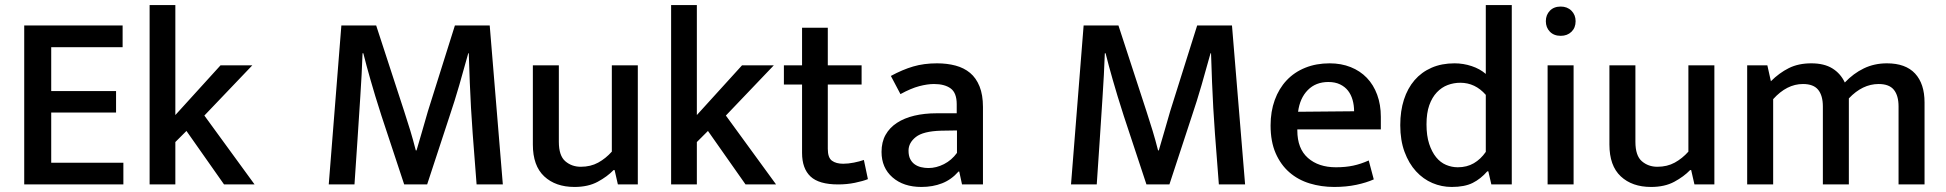

<svg xmlns="http://www.w3.org/2000/svg" viewBox="-20 -731 7714 761"><path d="M76 -630H466V-544H183V-370H440V-285H183V-86H469V0H76Z M675 -168V0H573V-711H675V-275L854 -472H980L790 -273L989 0H868L719 -212Z M1333 -630H1471L1582 -290Q1596 -247 1606.5 -212.5Q1617 -178 1628 -135H1631Q1642 -171 1653.5 -212Q1665 -253 1676 -290L1783 -630H1921L1973 0H1869Q1861 -100 1853.5 -201.5Q1846 -303 1842 -405L1838 -520H1836Q1819 -458 1800.5 -394Q1782 -330 1762 -271L1673 0H1582L1492 -272Q1478 -315 1467.5 -350Q1457 -385 1448.5 -414.5Q1440 -444 1433 -470Q1426 -496 1420 -520H1417Q1414 -435 1408 -347Q1402 -259 1397 -178L1385 0H1283Z M2405 -472H2508V0H2429L2416 -57H2412Q2387 -31 2349 -10.5Q2311 10 2257 10Q2182 10 2137 -32Q2092 -74 2092 -158V-472H2195V-169Q2195 -114 2220.5 -92Q2246 -70 2282 -70Q2321 -70 2351 -86.5Q2381 -103 2405 -130Z M2742 -168V0H2640V-711H2742V-275L2921 -472H3047L2857 -273L3056 0H2935L2786 -212Z M3395 -396H3261V-141Q3261 -106 3277.5 -94Q3294 -82 3322 -82Q3342 -82 3364.5 -86.5Q3387 -91 3404 -97L3420 -21Q3400 -13 3368.5 -6.5Q3337 0 3302 0Q3226 0 3192.5 -31.5Q3159 -63 3159 -125V-396H3087V-472H3159V-621H3261V-472H3395Z M3511 -430Q3557 -455 3599.5 -467.5Q3642 -480 3694 -480Q3734 -480 3767.5 -471Q3801 -462 3825 -442Q3849 -422 3862.5 -388.5Q3876 -355 3876 -307V0H3793L3782 -51H3779Q3751 -19 3714 -4.5Q3677 10 3632 10Q3561 10 3517.5 -28Q3474 -66 3474 -129Q3474 -168 3490 -196.5Q3506 -225 3535 -244Q3564 -263 3604 -272.5Q3644 -282 3692 -282H3772V-318Q3772 -363 3748 -380.5Q3724 -398 3682 -398Q3656 -398 3623.5 -389.5Q3591 -381 3549 -358ZM3773 -214 3710 -213Q3639 -211 3610 -188Q3581 -165 3581 -134Q3581 -114 3587.5 -101Q3594 -88 3605 -80Q3616 -72 3630.5 -68.5Q3645 -65 3660 -65Q3691 -65 3721.5 -80.5Q3752 -96 3773 -125Z M4275 -630H4413L4524 -290Q4538 -247 4548.5 -212.5Q4559 -178 4570 -135H4573Q4584 -171 4595.5 -212Q4607 -253 4618 -290L4725 -630H4863L4915 0H4811Q4803 -100 4795.5 -201.5Q4788 -303 4784 -405L4780 -520H4778Q4761 -458 4742.5 -394Q4724 -330 4704 -271L4615 0H4524L4434 -272Q4420 -315 4409.5 -350Q4399 -385 4390.5 -414.5Q4382 -444 4375 -470Q4368 -496 4362 -520H4359Q4356 -435 4350 -347Q4344 -259 4339 -178L4327 0H4225Z M5453 -218H5122V-214Q5122 -142 5164 -105Q5206 -68 5275 -68Q5313 -68 5343.5 -74.5Q5374 -81 5405 -95L5425 -20Q5396 -7 5356 1.5Q5316 10 5268 10Q5217 10 5171 -4Q5125 -18 5090.5 -48Q5056 -78 5036 -124Q5016 -170 5016 -234Q5016 -289 5032.5 -334.5Q5049 -380 5079.5 -412.5Q5110 -445 5153.5 -462.5Q5197 -480 5250 -480Q5296 -480 5333.5 -465Q5371 -450 5397.5 -422.5Q5424 -395 5438.5 -355.5Q5453 -316 5453 -268ZM5347 -290Q5347 -314 5341 -335Q5335 -356 5323 -371.5Q5311 -387 5291.5 -396.5Q5272 -406 5245 -406Q5195 -406 5163.5 -374Q5132 -342 5125 -288Z M5869 -711H5972V0H5891L5879 -52H5875Q5849 -22 5817 -6Q5785 10 5734 10Q5694 10 5657.5 -5.5Q5621 -21 5592.5 -52Q5564 -83 5547 -129Q5530 -175 5530 -235Q5530 -291 5544.5 -336Q5559 -381 5586.5 -413Q5614 -445 5654 -462.5Q5694 -480 5745 -480Q5780 -480 5813 -469Q5846 -458 5869 -438ZM5869 -355Q5827 -403 5768 -403Q5742 -403 5718 -394Q5694 -385 5675 -365Q5656 -345 5645 -314Q5634 -283 5634 -238Q5634 -193 5644.5 -161Q5655 -129 5672 -108Q5689 -87 5711.5 -77.5Q5734 -68 5758 -68Q5794 -68 5821.5 -84Q5849 -100 5869 -129Z M6114 0V-472H6217V0ZM6166 -589Q6139 -589 6123 -605.5Q6107 -622 6107 -647Q6107 -672 6123 -688.5Q6139 -705 6166 -705Q6192 -705 6208.5 -688.5Q6225 -672 6225 -647Q6225 -621 6208.5 -605Q6192 -589 6166 -589Z M6672 -472H6775V0H6696L6683 -57H6679Q6654 -31 6616 -10.5Q6578 10 6524 10Q6449 10 6404 -32Q6359 -74 6359 -158V-472H6462V-169Q6462 -114 6487.5 -92Q6513 -70 6549 -70Q6588 -70 6618 -86.5Q6648 -103 6672 -130Z M7008 0H6905V-472H6985L6999 -409Q7032 -442 7070 -461Q7108 -480 7159 -480Q7210 -480 7242.5 -460Q7275 -440 7292 -404Q7326 -440 7367.5 -460Q7409 -480 7459 -480Q7533 -480 7570.5 -439.5Q7608 -399 7608 -325V0H7505V-309Q7505 -352 7486.5 -375Q7468 -398 7426 -398Q7362 -398 7308 -341V0H7205V-309Q7205 -352 7186.5 -375Q7168 -398 7126 -398Q7062 -398 7008 -338Z"/></svg>

Font: Ek Mukta Medium
Style: Regular
Weight: 500
Designer: Girish Dalvi and Yashodeep Gholap
Foundry: Ek Type
Version: Version 2.538;PS 1.002;hotconv 16.6.51;makeotf.lib2.5.65220;